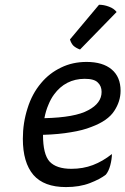

<svg xmlns="http://www.w3.org/2000/svg" viewBox="-20 -760 522 800"><path d="M482.4 -381.8Q482.4 -439.5 445.3 -470.7Q408.2 -502 340.8 -502Q282.2 -502 234.4 -478.5Q185.5 -455.1 151.4 -414.1Q113.3 -369.1 94.7 -308.6Q75.2 -248 75.2 -181.6Q75.2 -83 119.1 -31.2Q163.1 19.5 254.9 19.5Q311.5 19.5 354.5 2.9Q397.5 -13.7 420.9 -32.2Q432.6 -45.9 439.5 -71.3Q446.3 -97.7 446.3 -118.2Q408.2 -87.9 367.2 -72.3Q326.2 -56.6 277.3 -56.6Q214.8 -56.6 186.5 -86.9Q159.2 -117.2 159.2 -198.2Q225.6 -200.2 275.4 -209Q325.2 -216.8 361.3 -231.4Q429.7 -256.8 456.1 -297.9Q482.4 -337.9 482.4 -381.8ZM165 -267.6Q170.9 -298.8 181.6 -323.2Q191.4 -347.7 205.1 -366.2Q228.5 -398.4 260.7 -415Q293 -431.6 333 -431.6Q373 -431.6 387.7 -416Q403.3 -401.4 403.3 -377Q403.3 -330.1 347.7 -300.8Q293 -270.5 165 -267.6ZM465.8 -710Q455.1 -724.6 433.6 -732.4Q413.1 -740.2 392.6 -740.2Q352.5 -692.4 271.5 -595.7Q276.4 -579.1 286.1 -569.3Q296.9 -559.6 313.5 -553.7Q364.3 -606.4 465.8 -710Z"/></svg>

Font: cl
Style: Italic
Weight: 400
Designer: Mitja Miklavcic
Version: Version 7.504; 2011; Build 1022